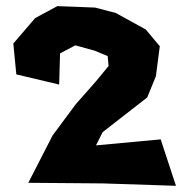

<svg xmlns="http://www.w3.org/2000/svg" viewBox="-20 -597 616 626"><path d="M33.2 -354.5 172.9 -321.3 175.8 -422.9 225.6 -449.2 289.1 -431.6 331.1 -414.1 334 -381.8 293 -332 227.5 -257.8 151.4 -155.3 72.3 -1 315.4 1 553.7 8.8 503.9 -142.6 293 -123 314.5 -166 460 -279.3 488.3 -348.6 501 -446.3 455.1 -501 357.4 -554.7 290 -572.3 167 -577.1 94.7 -538.1 23.4 -455.1Z"/></svg>

Font: MaokenAssortedSans-Lite
Style: Lite
Weight: 400
Version: Version 1.400